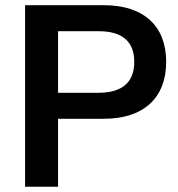

<svg xmlns="http://www.w3.org/2000/svg" viewBox="-20 -711 679 731"><path d="M75.5 0H201V-258.8H375.5C527.5 -258.8 612.7 -339.2 612.7 -475.5C612.7 -611.8 527.5 -691.2 375.5 -691.2H75.5ZM355.9 -357.8H201V-592.2H355.9C445.1 -592.2 491.2 -552.9 491.2 -475.5C491.2 -398 445.1 -357.8 355.9 -357.8Z"/></svg>

Font: LL Pando Sans
Style: Bold
Weight: 700
Designer: Joshua Smith
Foundry: Joshua Smith
Version: Version 1.000;Glyphs 3.2.1 (3258)